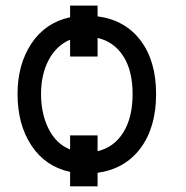

<svg xmlns="http://www.w3.org/2000/svg" viewBox="-20 -608 665 685"><path d="M328.1 -588.1V-549.7Q425.8 -536.9 481.4 -463.8Q536.9 -390.6 536.9 -272.7Q536.9 -153.8 481.4 -79.4Q425.8 -5 328.1 8.5V56.8H230.1V5.3Q141.7 -13.8 92.2 -88.8Q42.6 -163.7 42.6 -272.7Q42.6 -378.2 92.2 -452.8Q141.7 -527.3 230.1 -546.5V-588.1ZM328.1 -125V-68.5Q386.7 -82.4 419.9 -135.5Q453.1 -188.6 453.1 -272.7Q453.1 -355.8 419.9 -407.5Q386.7 -459.2 328.1 -472.7V-406.2H230.1V-466.3Q181.5 -446 153.9 -394.4Q126.4 -342.7 126.4 -272.7Q126.4 -202.8 153.1 -149Q179.7 -95.2 230.1 -74.6V-125Z"/></svg>

Font: Interface
Style: Regular
Weight: 400
Designer: Rasmus Andersson
Foundry: rsms
Version: Version 1.8